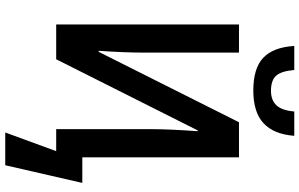

<svg xmlns="http://www.w3.org/2000/svg" viewBox="-230 -740 1169 750"><g transform="rotate(90 355.0 -365.5)"><path d="M160 -930H254Q258 -880 276 -859.5Q294 -839 335 -839Q372 -839 392 -860.5Q412 -882 416 -930H511Q505 -850 462 -810Q419 -770 334 -770Q247 -770 206 -809Q165 -848 160 -930ZM571 0H485V-373Q485 -439 493 -553H490L212 0H76V-714H186V-343Q186 -268 179 -166H183L458 -714H595V-102H695L626 199H498Z"/></g></svg>

Font: Noto Sans Display Medium Narrow
Style: Regular
Weight: 500
Width: 4
Designer: Monotype Design team
Foundry: Monotype Imaging Inc.
Version: Version 1.000